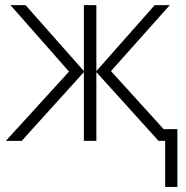

<svg xmlns="http://www.w3.org/2000/svg" viewBox="-20 -551 729 751"><path d="M308.1 -530.8H356.9V-272.9L585 -530.8H644L414.1 -272.9L620.1 -45.9H673.8V180.2H626V0H600.1L356.9 -269V0H308.1V-269L64.9 0H2.9L250 -271L21 -530.8H80.1L308.1 -272.9Z"/></svg>

Font: OpenSans-Light
Style: Regular
Weight: 300
Foundry: Ascender Corporation
Version: Version 1.10